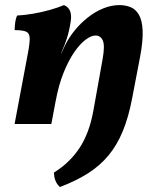

<svg xmlns="http://www.w3.org/2000/svg" viewBox="-20 -487 613 754"><path d="M47.3 -426Q76.4 -427.5 109.9 -433.2Q143.5 -438.9 175.4 -447.9Q207.4 -456.9 231.3 -467Q249.4 -459.4 255.5 -442.9Q261.5 -426.3 257.6 -402Q251.7 -364.7 242.9 -337.3Q234.2 -309.8 220 -278L198.2 -88.2L181.6 0H37.3L89.2 -275.9Q97.1 -317.1 96.6 -336.8Q96.1 -356.6 82.9 -362.6Q69.6 -368.7 37.6 -368.7Q37.6 -383.3 39.7 -398.8Q41.7 -414.3 47.3 -426ZM383.1 -255.7Q392.5 -308.6 383.7 -328Q375 -347.5 354.8 -347.5Q338.4 -347.5 316.6 -331.4Q294.7 -315.3 272.1 -282.9Q249.6 -250.5 229.9 -202Q210.3 -153.5 198.2 -88.2L194.9 -223.7L236.6 -311Q250.7 -339.7 273.5 -367.7Q296.4 -395.7 324.7 -418.2Q353.1 -440.7 385 -453.8Q416.9 -467 448.7 -467Q472.5 -467 492.6 -459Q512.7 -451 525.5 -429.1Q538.2 -407.3 540.1 -367.3Q542.1 -327.2 530.1 -263.6L498.9 -100.6Q484.8 -26.6 462.2 28.1Q439.6 82.9 406.2 123.2Q372.8 163.5 325.8 193.5Q278.8 223.4 215.4 247.4Q192.5 227.6 192 190.4Q253.6 152.5 292 94.5Q330.5 36.6 346.5 -51.5Z"/></svg>

Font: Vollkorn
Style: Italic
Weight: 400
Italic angle: -11°
Designer: Friedrich Althausen
Foundry: Friedrich Althausen
Version: Version 5.001